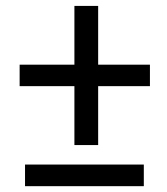

<svg xmlns="http://www.w3.org/2000/svg" viewBox="-20 -639 574 659"><path d="M316.9 -417H494.6V-343.3H316.9V-141.1H235.4V-343.3H47.4V-417H235.4V-618.7H316.9ZM473.6 0H65.9V-74.2H473.6Z"/></svg>

Font: RobotoInd
Style: Regular
Weight: 400
Designer: Google
Version: Version 2.001101; 2014